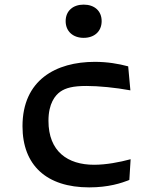

<svg xmlns="http://www.w3.org/2000/svg" viewBox="-20 -800 660 832"><path d="M391 -532C222.5 -532 77.5 -453.5 77.5 -253C77.5 -84 181.5 12 366.5 12C450 12 507 -6.5 540.5 -20.5L546 -110C497.5 -97 440.5 -86 387.5 -86C273.5 -86 190 -143.5 190 -276.5C190 -352.5 219.5 -387 241 -402.5C264.5 -419 296.5 -427.5 354.5 -427.5C407.5 -427.5 480 -420.5 545 -408.5L535.5 -512.5C493 -524 444.5 -532 391 -532ZM264.5 -708.5C264.5 -664 296.5 -636 342.5 -636C389 -636 420.5 -664 420.5 -708.5C420.5 -753 389 -780 342.5 -780C296.5 -780 264.5 -753 264.5 -708.5Z"/></svg>

Font: Monaspace Argon Medium
Style: Regular
Weight: 500
Designer: Riley Cran & the Lettermatic Team
Foundry: Lettermatic
Version: Version 1.000 (Monaspace Argon)